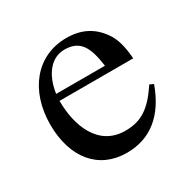

<svg xmlns="http://www.w3.org/2000/svg" viewBox="-114 -572 693 695"><g transform="rotate(-30 233.0 -225.0)"><path d="M421 -164C372 -90 330 -62 263 -62C151 -62 110 -170 110 -275H418C414 -329 404 -363 384 -391C352 -436 307 -460 245 -460C119 -460 38 -358 38 -217C38 -79 110 10 228 10C328 10 398 -48 437 -157ZM112 -303C123 -378 162 -427 218 -427C284 -427 305 -384 316 -303Z"/></g></svg>

Font: STIX Math
Style: Regular
Weight: 400
Designer: MicroPress Inc., with final additions and corrections provided by Coen Hoffman, Elsevier (retired)
Version: Version 1.1.0